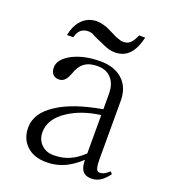

<svg xmlns="http://www.w3.org/2000/svg" viewBox="-125 -741 750 850"><g transform="rotate(20 250.0 -316.0)"><path d="M481.4 -31.2 472.7 -42Q459 -29.3 446.3 -23.4Q437.5 -19.5 426.8 -19.5Q415 -19.5 411.1 -35.2Q407.2 -48.8 407.2 -73.2V-350.6Q407.2 -415 367.2 -450.2Q329.1 -484.4 263.7 -484.4Q186.5 -484.4 131.8 -456.1Q78.1 -426.8 78.1 -388.7Q78.1 -368.2 87.9 -357.4Q97.7 -345.7 117.2 -345.7Q134.8 -345.7 146.5 -359.4Q154.3 -368.2 162.1 -387.7Q174.8 -426.8 198.2 -443.4Q220.7 -460 258.8 -460Q301.8 -460 325.2 -432.6Q347.7 -407.2 347.7 -360.4V-289.1Q210.9 -265.6 136.7 -215.8Q62.5 -167 62.5 -99.6Q62.5 -48.8 94.7 -16.6Q128.9 17.6 190.4 17.6Q237.3 17.6 278.3 -2Q312.5 -18.6 347.7 -50.8Q347.7 -20.5 357.4 -3.9Q370.1 17.6 401.4 17.6Q427.7 17.6 448.2 2.9Q462.9 -7.8 481.4 -31.2ZM347.7 -261.7V-81.1Q314.5 -49.8 284.2 -37.1Q252 -22.5 209 -22.5Q173.8 -22.5 151.4 -44.9Q128.9 -67.4 128.9 -101.6Q128.9 -165 198.2 -210Q258.8 -250 347.7 -261.7ZM384.8 -650.4Q372.1 -621.1 359.4 -610.4Q347.7 -599.6 327.1 -599.6Q316.4 -599.6 301.8 -605.5Q289.1 -609.4 279.3 -615.2L254.9 -627Q237.3 -636.7 220.7 -640.6Q204.1 -645.5 189.5 -645.5Q143.6 -645.5 114.3 -611.3Q91.8 -585 84 -543H113.3Q119.1 -563.5 127.9 -574.2Q142.6 -590.8 168 -590.8Q175.8 -590.8 186.5 -587.9Q194.3 -584 205.1 -578.1L228.5 -567.4L234.4 -565.4Q258.8 -553.7 270.5 -549.8Q289.1 -543 309.6 -543Q359.4 -543 386.7 -584Q402.3 -605.5 413.1 -649.4L414.1 -650.4Z"/></g></svg>

Font: Batang
Style: Regular
Weight: 400
Version: Version 2.21